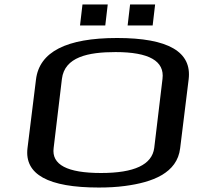

<svg xmlns="http://www.w3.org/2000/svg" viewBox="-20 -829 889 859"><path d="M824 -474C839 -597 733 -659 504 -659C277 -659 156 -597 141 -473L103 -166C89 -49 195 10 422 10C463 10 502 8 539 3C661 -13 773 -54 786 -166ZM497 -596C647 -596 717 -556 707 -476L670 -167C660 -92 581 -55 432 -55C281 -55 210 -92 220 -167L257 -476C269 -574 374 -596 497 -596ZM451 -715 462 -809H349L338 -715ZM663 -715 674 -809H562L551 -715Z"/></svg>

Font: Gamestation Extended
Style: Italic
Weight: 400
Width: 7
Designer: Jonas Hecksher
Foundry: Jonas Hecksher, Playtypeª, e-types AS
Version: Version 1.003